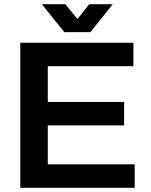

<svg xmlns="http://www.w3.org/2000/svg" viewBox="-20 -888 712 908"><path d="M76 0V-686H611V-575H206V-406H567V-295H206V-111H617V0ZM178 -868H289L374 -764L318 -763L402 -868H513L408 -736H284Z"/></svg>

Font: Archivo SemiBold
Style: Regular
Weight: 600
Designer: Hector Gatti
Foundry: Omnibus-Type
Version: Version 2.001